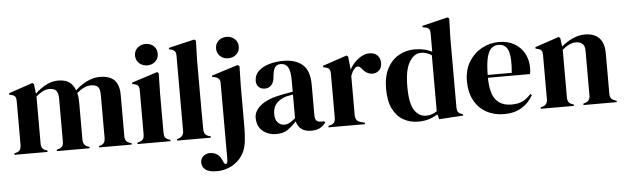

<svg xmlns="http://www.w3.org/2000/svg" viewBox="-54 -909 4421 1357"><g transform="rotate(-5 2156.0 -230.5)"><path d="M20 0V-10L34 -14Q53 -19 60.5 -31Q68 -43 69 -63V-376Q69 -398 62 -408.5Q55 -419 35 -423L20 -427V-437L191 -495L201 -485L209 -417Q242 -450 284.5 -473Q327 -496 373 -496Q421 -496 450 -476.5Q479 -457 494 -416Q533 -453 578.5 -474.5Q624 -496 667 -496Q738 -496 771.5 -462Q805 -428 805 -355V-62Q805 -23 841 -13L852 -10V0H621V-10L631 -13Q650 -19 657.5 -31Q665 -43 665 -63V-369Q665 -411 650 -426.5Q635 -442 602 -442Q576 -442 551.5 -430.5Q527 -419 500 -396Q505 -380 506.5 -361Q508 -342 508 -321V-62Q509 -23 544 -13L553 -10V0H321V-10L335 -14Q354 -20 361.5 -31.5Q369 -43 369 -63V-368Q369 -408 354.5 -425Q340 -442 305 -442Q282 -442 259 -430.5Q236 -419 211 -397V-62Q211 -23 246 -13L255 -10V0Z M1011 -548Q977 -548 953.5 -569.5Q930 -591 930 -624Q930 -658 953.5 -679Q977 -700 1011 -700Q1045 -700 1068 -679Q1091 -658 1091 -624Q1091 -591 1068 -569.5Q1045 -548 1011 -548ZM893 0V-10L907 -14Q927 -20 934.5 -32Q942 -44 942 -64V-377Q942 -398 934.5 -408.5Q927 -419 907 -423L893 -426V-436L1076 -495L1086 -485L1083 -343V-63Q1083 -43 1090.5 -31Q1098 -19 1117 -13L1127 -10V0Z M1174 0V-10L1186 -14Q1222 -26 1222 -64V-599Q1222 -619 1214 -629.5Q1206 -640 1186 -645L1173 -648V-658L1356 -701L1368 -692L1364 -552V-210Q1364 -173 1364.5 -136.5Q1365 -100 1365 -64Q1365 -44 1373 -31.5Q1381 -19 1400 -13L1413 -10V0Z M1585 -548Q1551 -548 1528 -569.5Q1505 -591 1505 -624Q1505 -658 1528 -679Q1551 -700 1585 -700Q1619 -700 1642.5 -679Q1666 -658 1666 -624Q1666 -591 1642.5 -569.5Q1619 -548 1585 -548ZM1437 240Q1380 240 1355 220.5Q1330 201 1330 170Q1330 142 1350 125Q1370 108 1397 108Q1424 108 1446 121.5Q1468 135 1480 164L1490 186Q1497 197 1506.5 193.5Q1516 190 1516 162V-376Q1516 -399 1505.5 -409.5Q1495 -420 1475 -424L1460 -426V-436L1647 -495L1659 -485L1656 -343V-65Q1656 0 1650.5 44Q1645 88 1631.5 118.5Q1618 149 1593 175Q1558 210 1517 225Q1476 240 1437 240Z M1878 15Q1820 15 1780.5 -18Q1741 -51 1741 -113Q1741 -160 1789 -199.5Q1837 -239 1940 -259Q1956 -262 1976 -265.5Q1996 -269 2018 -273V-352Q2018 -420 2001.5 -447.5Q1985 -475 1950 -475Q1926 -475 1912 -459.5Q1898 -444 1894 -406L1892 -395Q1890 -352 1871 -332Q1852 -312 1824 -312Q1798 -312 1781 -328Q1764 -344 1764 -371Q1764 -412 1792.5 -440Q1821 -468 1868 -482Q1915 -496 1970 -496Q2059 -496 2107.5 -452.5Q2156 -409 2156 -311V-90Q2156 -45 2198 -45H2220L2229 -37Q2210 -13 2187.5 0Q2165 13 2124 13Q2080 13 2054.5 -7.5Q2029 -28 2021 -62Q1991 -30 1959.5 -7.5Q1928 15 1878 15ZM1939 -46Q1959 -46 1976.5 -55.5Q1994 -65 2018 -85V-253Q2008 -251 1998 -249Q1988 -247 1975 -245Q1929 -233 1901.5 -204.5Q1874 -176 1874 -128Q1874 -87 1893 -66.5Q1912 -46 1939 -46Z M2248 0V-10L2263 -14Q2283 -20 2290.5 -32Q2298 -44 2298 -63V-376Q2298 -398 2290.5 -408.5Q2283 -419 2263 -423L2248 -427V-437L2420 -495L2430 -485L2439 -399V-391Q2453 -419 2475.5 -442.5Q2498 -466 2525.5 -481Q2553 -496 2580 -496Q2618 -496 2638 -475Q2658 -454 2658 -422Q2658 -388 2638.5 -369.5Q2619 -351 2592 -351Q2550 -351 2518 -393L2516 -395Q2506 -409 2493 -410.5Q2480 -412 2469 -398Q2459 -389 2452.5 -376.5Q2446 -364 2440 -348V-69Q2440 -29 2475 -19L2507 -10V0Z M2885 15Q2826 15 2779 -11.5Q2732 -38 2704.5 -93.5Q2677 -149 2677 -236Q2677 -324 2708 -381.5Q2739 -439 2790 -467.5Q2841 -496 2901 -496Q2936 -496 2968 -489Q3000 -482 3025 -468V-598Q3025 -619 3018.5 -629Q3012 -639 2991 -643L2972 -647V-657L3154 -701L3165 -692L3161 -552V-63Q3161 -43 3168 -30.5Q3175 -18 3194 -13L3203 -10V0L3032 11L3023 -25Q2996 -7 2961.5 4Q2927 15 2885 15ZM2943 -22Q2985 -22 3020 -47V-444Q2983 -468 2944 -468Q2896 -468 2862 -412.5Q2828 -357 2828 -238Q2828 -119 2860 -70.5Q2892 -22 2943 -22Z M3498 -496Q3563 -496 3609 -469.5Q3655 -443 3679.5 -397.5Q3704 -352 3704 -294Q3704 -283 3703 -271.5Q3702 -260 3699 -251H3401Q3402 -143 3439.5 -95.5Q3477 -48 3551 -48Q3601 -48 3632 -64Q3663 -80 3690 -111L3700 -102Q3669 -47 3617.5 -16Q3566 15 3494 15Q3423 15 3368 -15.5Q3313 -46 3282 -103Q3251 -160 3251 -239Q3251 -321 3287 -378.5Q3323 -436 3379.5 -466Q3436 -496 3498 -496ZM3495 -476Q3466 -476 3445.5 -458.5Q3425 -441 3413.5 -396.5Q3402 -352 3401 -271H3572Q3582 -380 3564 -428Q3546 -476 3495 -476Z M3754 0V-10L3768 -14Q3803 -24 3803 -63V-376Q3803 -398 3796 -408.5Q3789 -419 3769 -423L3754 -427V-437L3925 -495L3935 -485L3943 -425Q3978 -456 4022 -476Q4066 -496 4109 -496Q4175 -496 4210.5 -460Q4246 -424 4246 -350V-62Q4246 -23 4284 -13L4293 -10V0H4057V-10L4070 -14Q4105 -25 4105 -63V-382Q4105 -446 4041 -446Q3997 -446 3945 -402V-62Q3945 -23 3980 -13L3989 -10V0Z"/></g></svg>

Font: DM Serif Display
Style: Regular
Weight: 400
Designer: Colophon Foundry, Frank Grießhammer
Foundry: Colophon Foundry
Version: Version 5.200; ttfautohint (v1.8.3)